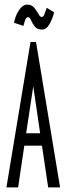

<svg xmlns="http://www.w3.org/2000/svg" viewBox="-20 -817 290 837"><path d="M190 0 163 -182H86L59 0H8L113 -634H137L242 0ZM125 -441 94 -236H155ZM184 -783 216 -763Q209 -735 195.5 -711.5Q182 -688 163 -688Q142 -688 131.5 -701.5Q121 -715 115.5 -728.5Q110 -742 103 -742Q95 -742 91 -732.5Q87 -723 82 -704L41 -718Q48 -752 64 -774.5Q80 -797 99 -797Q118 -797 129 -783.5Q140 -770 147.5 -756.5Q155 -743 161 -743Q169 -743 173 -753.5Q177 -764 184 -783Z"/></svg>

Font: Inconsolata UltraCondensed
Style: Regular
Weight: 400
Width: 1
Monospace: yes
Designer: Raph Levien, Cyreal, Brenton Simpson
Foundry: Raph Levien, Cyreal, Google
Version: Version 3.001; ttfautohint (v1.8.2.53-6de2)